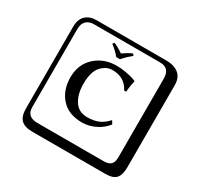

<svg xmlns="http://www.w3.org/2000/svg" viewBox="-195 -992 1490 1441"><g transform="rotate(30 550.0 -271.0)"><path d="M514 -588Q485 -625 438 -660L450 -675Q495 -655 530 -629Q577 -661 610 -675L622 -660Q585 -632 546 -588ZM551 -534Q591 -534 634 -526Q677 -518 700 -510L722 -501L724 -498Q711 -448 709 -401L691 -400Q646 -490 540 -490Q485 -490 443 -443Q401 -396 401 -292Q401 -203 438 -145.5Q475 -88 550 -88Q605 -88 645.5 -104.5Q686 -121 724 -163L741 -135Q704 -87 648 -60.5Q592 -34 536 -34Q419 -34 355.5 -104.5Q292 -175 292 -286Q292 -398 366.5 -466Q441 -534 551 -534ZM249 -718Q204 -718 180 -694Q156 -670 156 -625V53Q156 136 249 136H821Q866 136 885 117Q904 98 904 53V-625Q904 -718 821 -718ZM1000 84Q1000 153 973.5 182.5Q947 212 881 212H249Q181 212 150.5 181.5Q120 151 120 84V-625Q120 -687 154 -720.5Q188 -754 249 -754H851Q921 -754 960.5 -722Q1000 -690 1000 -625Z"/></g></svg>

Font: Libertinus Keyboard
Style: Regular
Weight: 700
Designer: Philipp H. Poll
Foundry: Khaled Hosny
Version: Version 6.7